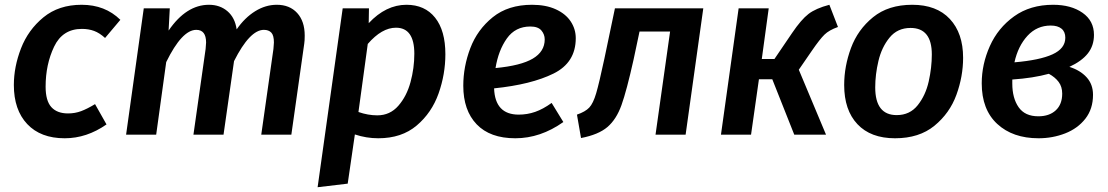

<svg xmlns="http://www.w3.org/2000/svg" viewBox="-20 -564 4638 804"><path d="M484 -481 420 -405Q397 -426 374 -434.5Q351 -443 323 -443Q242 -443 206.5 -368.5Q171 -294 171 -201Q171 -142 195 -115.5Q219 -89 265 -89Q294 -89 319.5 -98.5Q345 -108 378 -128L426 -43Q343 15 251 15Q150 15 94 -44.5Q38 -104 38 -208Q38 -284 68 -361.5Q98 -439 162 -491.5Q226 -544 322 -544Q420 -544 484 -481Z M1256 -415Q1256 -393 1254 -381L1200 0H1074L1125 -359Q1127 -379 1127 -386Q1127 -416 1116 -427.5Q1105 -439 1085 -439Q1026 -439 960 -308L916 0H790L841 -359Q843 -379 843 -386Q843 -439 802 -439Q742 -439 676 -304L634 0H508L582 -529H691L686 -436Q760 -544 855 -544Q901 -544 932.5 -517Q964 -490 971 -441Q1005 -490 1048.5 -517Q1092 -544 1139 -544Q1193 -544 1224.5 -509.5Q1256 -475 1256 -415Z M1415 -529H1525L1524 -467Q1596 -544 1682 -544Q1759 -544 1802 -490Q1845 -436 1845 -337Q1845 -253 1816.5 -172.5Q1788 -92 1725 -38.5Q1662 15 1564 15Q1514 15 1466 -1L1436 205L1310 220ZM1715 -339Q1715 -448 1638 -448Q1579 -448 1520 -380L1481 -95Q1521 -81 1560 -81Q1613 -81 1648 -121Q1683 -161 1699 -220Q1715 -279 1715 -339Z M2049 -194Q2053 -84 2152 -84Q2188 -84 2221 -95.5Q2254 -107 2290 -133L2339 -53Q2243 15 2138 15Q2032 15 1976 -43.5Q1920 -102 1920 -205Q1920 -285 1949.5 -362.5Q1979 -440 2043.5 -492Q2108 -544 2208 -544Q2266 -544 2307.5 -525Q2349 -506 2370 -474Q2391 -442 2391 -404Q2391 -302 2298 -256Q2205 -210 2049 -194ZM2261 -399Q2261 -420 2247 -436.5Q2233 -453 2201 -453Q2138 -453 2102.5 -403Q2067 -353 2055 -279Q2161 -289 2211 -318.5Q2261 -348 2261 -399Z M2851 0H2725L2786 -432H2658L2633 -314Q2604 -184 2582.5 -124Q2561 -64 2523.5 -32Q2486 0 2413 14L2396 -84Q2431 -96 2447.5 -113.5Q2464 -131 2476.5 -173.5Q2489 -216 2511 -319L2555 -529H2925Z M3489 -451Q3452 -438 3432.5 -419Q3413 -400 3380 -352L3325 -272L3439 0H3306L3214 -232H3158L3125 0H2999L3073 -529H3199L3170 -317H3223L3297 -426Q3335 -482 3365.5 -505.5Q3396 -529 3453 -544Z M3515 -208Q3515 -286 3543.5 -363Q3572 -440 3636 -492Q3700 -544 3800 -544Q3902 -544 3957.5 -484.5Q4013 -425 4013 -322Q4013 -244 3985 -167Q3957 -90 3893 -37.5Q3829 15 3728 15Q3626 15 3570.5 -44Q3515 -103 3515 -208ZM3882 -336Q3882 -447 3793 -447Q3738 -447 3705 -406.5Q3672 -366 3658.5 -309Q3645 -252 3645 -198Q3645 -82 3735 -82Q3790 -82 3823 -123.5Q3856 -165 3869 -223Q3882 -281 3882 -336Z M4561 -418Q4561 -373 4535.5 -340.5Q4510 -308 4458 -284Q4503 -270 4530 -240.5Q4557 -211 4557 -167Q4557 -108 4525 -67Q4493 -26 4440.5 -5.5Q4388 15 4329 15Q4221 15 4156 -45Q4091 -105 4091 -215Q4091 -295 4125 -371Q4159 -447 4226.5 -495.5Q4294 -544 4390 -544Q4465 -544 4513 -510.5Q4561 -477 4561 -418ZM4228 -303Q4334 -312 4387.5 -336.5Q4441 -361 4441 -406Q4441 -431 4425 -444Q4409 -457 4380 -457Q4322 -457 4282.5 -414Q4243 -371 4228 -303ZM4219 -231V-214Q4219 -153 4245.5 -115Q4272 -77 4328 -77Q4374 -77 4401 -102Q4428 -127 4428 -172Q4428 -201 4413 -221Q4398 -241 4372 -255Q4307 -237 4219 -231Z"/></svg>

Font: FiraGO Medium
Style: Italic
Weight: 500
Italic angle: -8°
Designer: bBox Type GmbH
Foundry: bBox Type GmbH
Version: Version 1.001